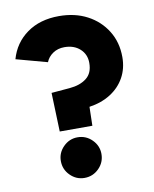

<svg xmlns="http://www.w3.org/2000/svg" viewBox="-82 -775 683 852"><g transform="rotate(-10 259.0 -348.5)"><path d="M157 -207 151 -382 234 -389Q281 -393 310 -415.5Q339 -438 339 -484Q339 -523 312 -547.5Q285 -572 242 -572Q212 -572 190 -557Q168 -542 159 -519L19 -557Q39 -628 97.5 -670Q156 -712 242 -712Q314 -712 369 -683Q424 -654 456 -602.5Q488 -551 488 -484Q488 -433 465.5 -392.5Q443 -352 402 -326Q361 -300 306 -292L304 -207ZM230 15Q193 15 166 -12Q139 -39 139 -77Q139 -114 166 -141Q193 -168 230 -168Q268 -168 295 -141Q322 -114 322 -77Q322 -39 295 -12Q268 15 230 15Z"/></g></svg>

Font: Figtree ExtraBold
Style: Regular
Weight: 800
Designer: Erik Kennedy
Foundry: Erik Kennedy
Version: Version 2.002